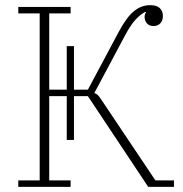

<svg xmlns="http://www.w3.org/2000/svg" viewBox="-20 -725 709 745"><path d="M239 -352H171V-25H254V0H51V-25H134V-673H51V-698H254V-673H171V-377H239V-546H267V-377H321L441 -602Q471 -658 499.5 -681.5Q528 -705 563 -705Q588 -705 600 -693.5Q612 -682 612 -663Q612 -645 602 -634.5Q592 -624 576 -624Q559 -624 550 -634.5Q541 -645 541 -659Q541 -670 547 -678L544 -679Q527 -671 507.5 -650.5Q488 -630 466 -589L346 -364Q353 -362 359 -356.5Q365 -351 374 -337L583 -25H655V0H555L321 -352H267V-182H239Z"/></svg>

Font: IBM Plex Serif ExtraLight
Style: Regular
Weight: 200
Designer: Mike Abbink, Paul van der Laan, Pieter van Rosmalen
Foundry: Bold Monday
Version: Version 2.5